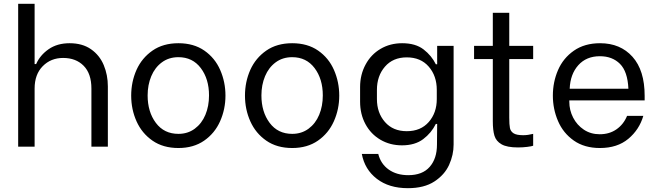

<svg xmlns="http://www.w3.org/2000/svg" viewBox="-20 -767 3443 1004"><path d="M75 -747H161V-432H169Q189 -478 234 -509.5Q279 -541 344 -541Q411 -541 456 -509.5Q501 -478 522.5 -426.5Q544 -375 544 -315V0H458V-304Q458 -382 417.5 -423Q377 -464 310 -464Q246 -464 203.5 -421Q161 -378 161 -304V0H75Z M694 -402Q722 -464 777.5 -502.5Q833 -541 913 -541Q993 -541 1048.5 -502.5Q1104 -464 1131.5 -401Q1159 -338 1159 -267Q1159 -196 1131 -133Q1103 -70 1047.5 -31.5Q992 7 913 7Q833 7 777.5 -31.5Q722 -70 694 -132.5Q666 -195 666 -267Q666 -339 694 -402ZM752 -268Q752 -182 795 -124.5Q838 -67 913 -67Q962 -67 998.5 -94Q1035 -121 1054 -166.5Q1073 -212 1073 -268Q1073 -354 1030 -411Q987 -468 913 -468Q863 -468 826.5 -441Q790 -414 771 -368.5Q752 -323 752 -268Z M1289 -402Q1317 -464 1372.5 -502.5Q1428 -541 1508 -541Q1588 -541 1643.5 -502.5Q1699 -464 1726.5 -401Q1754 -338 1754 -267Q1754 -196 1726 -133Q1698 -70 1642.5 -31.5Q1587 7 1508 7Q1428 7 1372.5 -31.5Q1317 -70 1289 -132.5Q1261 -195 1261 -267Q1261 -339 1289 -402ZM1347 -268Q1347 -182 1390 -124.5Q1433 -67 1508 -67Q1557 -67 1593.5 -94Q1630 -121 1649 -166.5Q1668 -212 1668 -268Q1668 -354 1625 -411Q1582 -468 1508 -468Q1458 -468 1421.5 -441Q1385 -414 1366 -368.5Q1347 -323 1347 -268Z M1892 -430Q1920 -482 1970 -511.5Q2020 -541 2083 -541Q2153 -541 2195 -508.5Q2237 -476 2259 -431H2266V-527H2352V-11Q2352 43 2328.5 95Q2305 147 2251.5 182Q2198 217 2113 217Q2014 217 1950.5 168Q1887 119 1872 38H1958Q1971 90 2012.5 119.5Q2054 149 2115 149Q2189 149 2227 105.5Q2265 62 2265 -11L2266 -119H2259Q2236 -72 2193 -39.5Q2150 -7 2082 -7Q2019 -7 1969 -36.5Q1919 -66 1891 -118Q1863 -170 1863 -235V-312Q1863 -377 1892 -430ZM1993 -129Q2035 -81 2107 -81Q2180 -81 2222 -129Q2264 -177 2264 -249V-297Q2264 -370 2222 -418.5Q2180 -467 2107 -467Q2035 -467 1993 -418.5Q1951 -370 1951 -297V-249Q1951 -177 1993 -129Z M2459 -527H2557V-700H2643V-527H2768V-458H2643V-152Q2643 -115 2646.5 -97.5Q2650 -80 2665.5 -70Q2681 -60 2716 -60Q2740 -60 2768 -67V-5Q2761 -2 2737.5 1Q2714 4 2689 4Q2631 4 2602.5 -12.5Q2574 -29 2565.5 -57.5Q2557 -86 2557 -133V-458H2459Z M2871 -267Q2871 -338 2898 -400.5Q2925 -463 2981 -502Q3037 -541 3118 -541Q3224 -541 3287.5 -470Q3351 -399 3351 -266V-242H2957V-235Q2957 -191 2977 -152Q2997 -113 3033 -89Q3069 -65 3116 -65Q3167 -65 3204 -91Q3241 -117 3259 -161H3344Q3323 -89 3265.5 -41Q3208 7 3117 7Q3036 7 2980.5 -32Q2925 -71 2898 -134Q2871 -197 2871 -267ZM3266 -303Q3262 -393 3222 -433Q3182 -473 3117 -473Q3046 -473 3004 -426Q2962 -379 2959 -303Z"/></svg>

Font: Lopes Sans
Style: Regular
Weight: 400
Designer: Gabriel Lam, Diego Maldonado
Foundry: TypeRant, Foresti Design
Version: Version 4.000